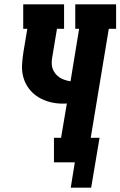

<svg xmlns="http://www.w3.org/2000/svg" viewBox="-20 -755 560 893"><path d="M309 118 328 0H231V-114H264L291 -274Q286 -273 281.5 -273Q277 -273 272 -273Q241 -273 212 -280.5Q183 -288 158.5 -303Q134 -318 116 -341Q98 -364 89.5 -392.5Q81 -421 82.5 -452Q84 -483 89 -513L107 -621H88V-735H278V-621H245L224 -495Q221 -480 220.5 -465.5Q220 -451 224 -438Q228 -425 236.5 -414Q245 -403 256 -395.5Q267 -388 280.5 -383.5Q294 -379 308 -377L348 -621H330V-735H520V-621H486L402 -114H443L404 118Z"/></svg>

Font: Iosevka Slab Heavy
Style: Italic
Weight: 900
Italic angle: -9°
Monospace: yes
Designer: Belleve Invis
Foundry: Belleve Invis
Version: Version 11.1.0; ttfautohint (v1.8.3)